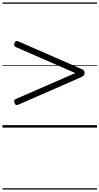

<svg xmlns="http://www.w3.org/2000/svg" viewBox="-20 -1030 803 1550"><path d="M130 -186Q117 -180 109.5 -182.5Q102 -185 98 -198Q93 -210 95 -218Q97 -226 108 -231L588 -440L108 -650Q97 -655 94.5 -663Q92 -671 98 -683Q102 -696 109.5 -698.5Q117 -701 130 -695L631 -476Q648 -469 655.5 -462Q663 -455 663 -440Q663 -427 655.5 -420Q648 -413 631 -405ZM0 490H763V500H0ZM0 -20H763V0H0ZM0 -505H763V-500H0ZM0 -1010H763V-1000H0Z"/></svg>

Font: Playwrite ES Deco Guides
Style: Regular
Weight: 400
Designer: Veronika Burian, José Scaglione
Foundry: TypeTogether
Version: Version 1.003